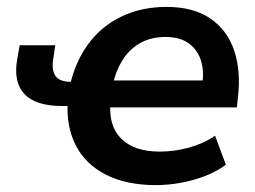

<svg xmlns="http://www.w3.org/2000/svg" viewBox="-20 -526 739 556"><path d="M431 10Q346 10 287 -20Q228 -50 200 -104Q172 -158 176 -230L184 -219H160Q83 -219 50.5 -254Q18 -289 30 -355L37 -395H140L134 -354Q129 -322 141 -305.5Q153 -289 186 -289H201L182 -276Q197 -345 234.5 -397Q272 -449 330.5 -477.5Q389 -506 462 -506Q540 -506 589 -472.5Q638 -439 658 -380Q678 -321 669 -244L666 -215H288L300 -228Q294 -161 331.5 -124Q369 -87 443 -87Q485 -87 527 -98.5Q569 -110 603 -133L634 -49Q607 -29 573 -16Q539 -3 503 3.5Q467 10 431 10ZM459 -419Q417 -419 385.5 -401Q354 -383 334.5 -351.5Q315 -320 307 -282L302 -293H583L565 -275Q572 -319 562 -350.5Q552 -382 526.5 -400.5Q501 -419 459 -419Z"/></svg>

Font: Nunito Sans 9pt
Style: Bold Italic
Weight: 700
Italic angle: -9°
Version: Version 3.101;gftools[0.9.27]